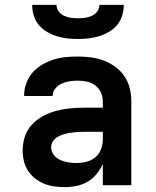

<svg xmlns="http://www.w3.org/2000/svg" viewBox="-20 -760 640 788"><path d="M246 8Q224 8 202.5 5Q181 2 161 -6Q141 -14 123.5 -28Q106 -42 94.5 -60Q83 -78 78 -99.5Q73 -121 73 -143Q73 -171 82 -199Q91 -227 110.5 -248Q130 -269 155.5 -283Q181 -297 208.5 -304.5Q236 -312 264.5 -315Q293 -318 322 -318H402V-344Q402 -363 394 -380.5Q386 -398 371 -409.5Q356 -421 337 -425Q318 -429 299 -429Q282 -429 265.5 -426.5Q249 -424 233.5 -417Q218 -410 207 -396.5Q196 -383 196 -367V-366H79V-369Q79 -394 88 -418.5Q97 -443 113.5 -462Q130 -481 152 -494Q174 -507 198.5 -515Q223 -523 248 -525.5Q273 -528 299 -528Q326 -528 353 -524.5Q380 -521 405.5 -511.5Q431 -502 453.5 -485.5Q476 -469 491 -446.5Q506 -424 512.5 -397.5Q519 -371 519 -344V0H402V-87Q392 -65 376.5 -46Q361 -27 340 -14.5Q319 -2 294.5 3Q270 8 246 8ZM295 -91Q316 -91 336.5 -96.5Q357 -102 372.5 -115.5Q388 -129 395 -148.5Q402 -168 402 -189V-219H322Q308 -219 294.5 -218Q281 -217 268 -215Q255 -213 242 -209Q229 -205 217 -198.5Q205 -192 197.5 -180.5Q190 -169 190 -155Q190 -138 201 -124Q212 -110 228 -103Q244 -96 261 -93.5Q278 -91 295 -91ZM300 -600Q278 -600 256 -602.5Q234 -605 213 -611.5Q192 -618 172.5 -629.5Q153 -641 139 -658Q125 -675 118.5 -696.5Q112 -718 112 -740H212Q212 -725 221 -713Q230 -701 243 -695Q256 -689 270.5 -687Q285 -685 300 -685Q315 -685 329.5 -687Q344 -689 357 -695Q370 -701 379 -713Q388 -725 388 -740H488Q488 -718 481.5 -696.5Q475 -675 461 -658Q447 -641 427.5 -629.5Q408 -618 387 -611.5Q366 -605 344 -602.5Q322 -600 300 -600Z"/></svg>

Font: Iosevka Extended
Style: Bold
Weight: 700
Width: 7
Monospace: yes
Designer: Belleve Invis
Foundry: Belleve Invis
Version: Version 32.5.0; ttfautohint (v1.8.4)